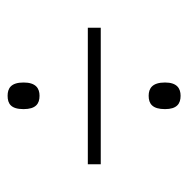

<svg xmlns="http://www.w3.org/2000/svg" viewBox="-15 -611 495 505"><g transform="rotate(-90 232.5 -358.5)"><path d="M233 -502C253 -502 268 -512 268 -544C268 -577 253 -586 233 -586C212 -586 198 -577 198 -544C198 -512 212 -502 233 -502ZM53 -341H412V-375H53ZM233 -131C253 -131 268 -141 268 -172C268 -205 253 -215 233 -215C212 -215 198 -205 198 -172C198 -141 212 -131 233 -131Z"/></g></svg>

Font: Noto Serif Hebrew Condensed ExtraLight
Style: Regular
Weight: 200
Width: 3
Designer: Monotype Design Team
Foundry: Monotype Imaging Inc.
Version: Version 2.004